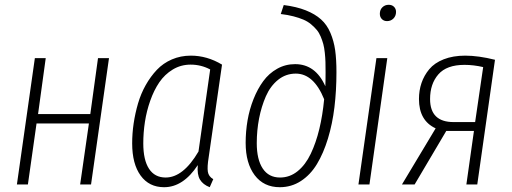

<svg xmlns="http://www.w3.org/2000/svg" viewBox="-20 -762 2115 793"><path d="M311 0 347.2 -252H130.9L95.2 0H49.8L124 -522H168.9L137.2 -291H353L384.8 -522H430.2L356 0Z M768.1 -532.2Q835.4 -532.2 897 -495.1L841.8 -111.8Q835.4 -72.8 838.4 -53Q841.3 -33.2 860.8 -22L846.2 11.2Q818.4 0.5 805.9 -20.3Q793.5 -41 796.9 -80.1Q736.8 11.2 657.7 11.2Q595.7 11.2 560.8 -36.9Q525.9 -85 525.9 -169.9Q525.9 -210.9 532 -252.2Q538.1 -293.5 550 -334.5Q562 -375.5 582 -410.9Q602.1 -446.3 627.9 -473.6Q653.8 -501 689.9 -516.6Q726.1 -532.2 768.1 -532.2ZM767.1 -495.1Q727.1 -495.1 693.6 -474.9Q660.2 -454.6 637.9 -421.9Q615.7 -389.2 600.6 -346.2Q585.4 -303.2 578.6 -258.8Q571.8 -214.4 571.8 -169.9Q571.8 -101.1 595.5 -64.9Q619.1 -28.8 664.1 -28.8Q736.8 -28.8 799.8 -136.2L848.1 -475.1Q810.5 -495.1 767.1 -495.1Z M1135.7 11.2Q1069.3 11.2 1032 -38.3Q994.6 -87.9 994.6 -171.9Q994.6 -218.8 1002.4 -264.6Q1010.3 -310.5 1027.1 -352.8Q1043.9 -395 1067.4 -427Q1090.8 -459 1124.8 -478Q1158.7 -497.1 1198.7 -497.1Q1283.2 -497.1 1323.7 -405.8Q1324.7 -426.8 1324.7 -463.9Q1324.7 -488.3 1324.2 -505.9Q1323.7 -523.4 1321.5 -544.2Q1319.3 -564.9 1315.4 -579.6Q1311.5 -594.2 1304.7 -610.6Q1297.9 -627 1288.3 -638.4Q1278.8 -649.9 1264.9 -661.6Q1251 -673.3 1233.2 -680.9Q1215.3 -688.5 1191.9 -694.6Q1168.5 -700.7 1139.6 -704.1L1151.9 -741.2Q1205.1 -734.4 1243.2 -719.2Q1281.2 -704.1 1305.9 -681.9Q1330.6 -659.7 1344.7 -626.2Q1358.9 -592.8 1364.3 -554.7Q1369.6 -516.6 1369.6 -463.9Q1369.6 -387.7 1361.3 -319.1Q1353 -250.5 1334.5 -189.7Q1315.9 -128.9 1289.1 -84.5Q1262.2 -40 1222.9 -14.4Q1183.6 11.2 1135.7 11.2ZM1136.7 -28.8Q1176.8 -28.8 1209.2 -54.9Q1241.7 -81.1 1263.4 -126.7Q1285.2 -172.4 1298.8 -229Q1312.5 -285.6 1318.8 -352.1Q1275.9 -458 1201.7 -458Q1160.6 -458 1128.7 -432.4Q1096.7 -406.7 1078.1 -364.3Q1059.6 -321.8 1050 -272.5Q1040.5 -223.1 1040.5 -170.9Q1040.5 -103 1065.2 -65.9Q1089.8 -28.8 1136.7 -28.8Z M1578.6 -674.8Q1565.4 -674.8 1557.1 -683.3Q1548.8 -691.9 1548.8 -705.1Q1548.8 -721.7 1559.3 -731.9Q1569.8 -742.2 1585.4 -742.2Q1599.1 -742.2 1607.4 -733.9Q1615.7 -725.6 1615.7 -712.9Q1615.7 -696.3 1605 -685.5Q1594.2 -674.8 1578.6 -674.8ZM1579.6 -522 1505.9 0H1460.4L1534.7 -522Z M1901.4 -532.2Q1956.1 -532.2 2024.4 -515.1L1951.2 0H1906.2L1937.5 -221.2H1823.2L1692.4 0H1640.1L1779.3 -231.9Q1710.4 -263.7 1710.4 -353Q1710.4 -388.2 1720.9 -419.2Q1731.4 -450.2 1752.9 -476.1Q1774.4 -502 1812.7 -517.1Q1851.1 -532.2 1901.4 -532.2ZM1898.4 -494.1Q1824.7 -494.1 1790.5 -454.8Q1756.3 -415.5 1756.3 -353Q1756.3 -257.8 1853.5 -257.8H1942.4L1975.6 -484.9Q1936 -494.1 1898.4 -494.1Z"/></svg>

Font: Fira Sans Compressed ExtraLight
Style: Italic
Weight: 250
Width: 3
Italic angle: -8°
Designer: Carrois Corporate & Edenspiekermann AG
Foundry: Carrois Corporate GbR & Edenspiekermann AG
Version: Version 4.203;PS 004.203;hotconv 1.0.88;makeotf.lib2.5.64775